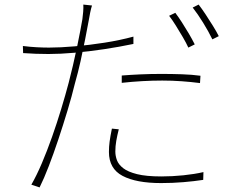

<svg xmlns="http://www.w3.org/2000/svg" viewBox="-20 -782 1040 839"><path d="M382 -758Q378 -746 374 -726.5Q370 -707 368 -694Q361 -656 352 -610Q343 -564 332 -514.5Q321 -465 307 -416Q294 -362 275 -299Q256 -236 235 -173Q214 -110 193 -55.5Q172 -1 153 37L117 25Q140 -15 163 -69Q186 -123 207.5 -184Q229 -245 247.5 -306Q266 -367 280 -420Q289 -454 298.5 -495Q308 -536 316.5 -576Q325 -616 331 -648.5Q337 -681 340 -698Q342 -712 343.5 -730.5Q345 -749 344 -762ZM194 -574Q243 -574 306.5 -579.5Q370 -585 437 -595.5Q504 -606 563 -622V-590Q501 -577 434.5 -567Q368 -557 305.5 -551.5Q243 -546 192 -546Q163 -546 136.5 -547Q110 -548 81 -550L80 -581Q112 -577 141 -575.5Q170 -574 194 -574ZM512 -452Q549 -455 593.5 -457Q638 -459 685 -459Q730 -459 774.5 -457.5Q819 -456 856 -451L854 -419Q815 -424 773.5 -427Q732 -430 689 -430Q647 -430 602 -427.5Q557 -425 512 -420ZM499 -217Q492 -189 488 -166Q484 -143 484 -120Q484 -101 491 -82Q498 -63 518.5 -47Q539 -31 579 -21Q619 -11 685 -11Q733 -11 781.5 -16Q830 -21 869 -30L868 4Q829 10 781.5 14Q734 18 684 18Q575 18 515.5 -13.5Q456 -45 456 -118Q456 -141 459 -163.5Q462 -186 469 -220ZM746 -726Q759 -709 774.5 -685Q790 -661 805 -635.5Q820 -610 831 -588L803 -574Q794 -594 779 -619.5Q764 -645 748.5 -670Q733 -695 719 -713ZM848 -762Q862 -744 878.5 -719Q895 -694 910.5 -669Q926 -644 936 -624L908 -610Q891 -645 867.5 -683Q844 -721 822 -749Z"/></svg>

Font: Noto Sans TC
Style: Regular
Weight: 100
Designer: Ryoko NISHIZUKA 西塚涼子 (kana, bopomofo & ideographs); Paul D. Hunt (Latin, Greek & Cyrillic); Sandoll Communications 산돌커뮤니
Foundry: Adobe
Version: Version 2.004;hotconv 1.0.118;makeotfexe 2.5.65603